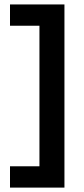

<svg xmlns="http://www.w3.org/2000/svg" viewBox="-20 -695 379 864"><path d="M25 149.2V53.3H157.5V-579.2H25V-675H270V149.2Z"/></svg>

Font: Funnel Sans SemiBold
Style: Regular
Weight: 600
Designer: NORD ID, Kristian Moeller
Foundry: Dicotype
Version: Version 1.000